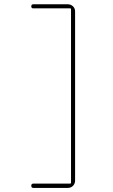

<svg xmlns="http://www.w3.org/2000/svg" viewBox="-20 -790 540 920"><path d="M315.4 89.8Q320.3 89.8 320.3 85V-745.1Q320.3 -750 316.4 -750H138.7Q129.9 -750 129.9 -759.8Q129.9 -769.5 139.6 -769.5H304.7Q319.3 -769.5 329.6 -759.8Q339.8 -750 339.8 -735.4V75.2Q339.8 89.8 330.1 100.1Q320.3 110.4 304.7 110.4H139.6Q129.9 110.4 129.9 100.1Q129.9 89.8 139.6 89.8Z"/></svg>

Font: Rounded Mgen+ 1m thin
Style: Regular
Weight: 100
Designer: [Source Han Sans]
Ryoko NISHIZUKA  (kana & ideographs); Paul D. Hunt (Latin, Greek & Cyrillic); Wenlong ZHANG  (bopomofo
Version: Version 1.059.20150602